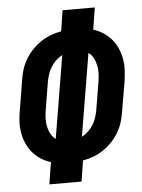

<svg xmlns="http://www.w3.org/2000/svg" viewBox="-53 -777 605 819"><g transform="rotate(-5 250.0 -367.5)"><path d="M125 0 140 -94Q117 -101 97 -114Q77 -127 62 -145Q47 -163 37.5 -185Q28 -207 24 -231Q20 -255 21.5 -280.5Q23 -306 28 -331L48 -453Q51 -475 58 -497.5Q65 -520 77.5 -541Q90 -562 107 -580Q124 -598 144 -611.5Q164 -625 186.5 -633.5Q209 -642 232 -646L246 -735H384L369 -641Q392 -634 412 -621Q432 -608 447 -590Q462 -572 471.5 -550Q481 -528 485 -504Q489 -480 487.5 -454.5Q486 -429 482 -404L461 -282Q458 -260 451 -237.5Q444 -215 431.5 -194Q419 -173 402 -155Q385 -137 365 -123.5Q345 -110 322.5 -101.5Q300 -93 277 -89L263 0ZM169 -191 228 -545Q213 -537 200.5 -525Q188 -513 179 -498.5Q170 -484 165 -468.5Q160 -453 157 -437L137 -316Q134 -298 133.5 -280.5Q133 -263 136.5 -246.5Q140 -230 148 -215Q156 -200 169 -191ZM281 -190Q296 -198 308.5 -210Q321 -222 330 -236.5Q339 -251 344 -266.5Q349 -282 352 -298L372 -419Q375 -437 375.5 -454.5Q376 -472 372.5 -488.5Q369 -505 361 -520Q353 -535 340 -544Z"/></g></svg>

Font: Iosevka Term Curly Hv Obl
Style: Regular
Weight: 900
Italic angle: -9°
Designer: Belleve Invis
Foundry: Belleve Invis
Version: Version 32.3.0